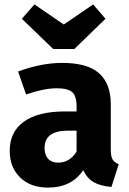

<svg xmlns="http://www.w3.org/2000/svg" viewBox="-20 -833 586 870"><path d="M402 -813 458 -748 317 -611H221L79 -748L136 -813L269 -722ZM482 -154Q482 -124 490.5 -110Q499 -96 518 -89L485 14Q436 10 405.5 -7Q375 -24 357 -62Q305 17 197 17Q118 17 71 -29Q24 -75 24 -149Q24 -236 88.5 -282Q153 -328 273 -328H327V-351Q327 -398 307 -415.5Q287 -433 237 -433Q180 -433 98 -405L62 -509Q167 -548 262 -548Q376 -548 429 -501Q482 -454 482 -360ZM243 -96Q296 -96 327 -146V-241H288Q182 -241 182 -163Q182 -131 198 -113.5Q214 -96 243 -96Z"/></svg>

Font: Fira Sans
Style: Bold
Weight: 700
Designer: bBox Type GmbH & Carrois Corporate GbR & Edenspiekermann AG
Foundry: bBox Type GmbH & Carrois Corporate GbR & Edenspiekermann AG
Version: Version 4.301;PS 004.301;hotconv 1.0.88;makeotf.lib2.5.64775